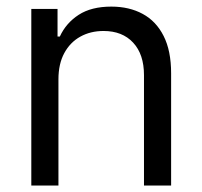

<svg xmlns="http://www.w3.org/2000/svg" viewBox="-20 -573 625 593"><path d="M160.5 -328.1V0H76.7V-545.5H157.7V-460.2H164.8Q183.9 -501.8 223 -527.2Q262.1 -552.6 323.9 -552.6Q379.3 -552.6 420.8 -530Q462.4 -507.5 485.4 -461.8Q508.5 -416.2 508.5 -346.6V0H424.7V-340.9Q424.7 -405.2 391.3 -441.2Q358 -477.3 299.7 -477.3Q259.6 -477.3 228.2 -459.9Q196.7 -442.5 178.6 -409.1Q160.5 -375.7 160.5 -328.1Z"/></svg>

Font: InterMG
Style: Regular
Weight: 400
Designer: Rasmus Andersson
Foundry: rsms
Version: Version 3.019;December 26, 2023;FontCreator 15.0.0.2955 64-b